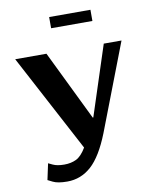

<svg xmlns="http://www.w3.org/2000/svg" viewBox="-92 -901 780 980"><g transform="rotate(-10 298.0 -410.5)"><path d="M177 11Q128 11 103 -1.5Q78 -14 78 -14L96 -98Q96 -98 118 -87.5Q140 -77 177 -77Q212 -77 239 -90Q266 -103 291 -145L23 -650H185L361 -288H364L482 -650H574L401 -200Q356 -86 302 -37.5Q248 11 177 11ZM231 -774V-832H445V-774Z"/></g></svg>

Font: Arsenal SC
Style: Bold
Weight: 700
Designer: Andrij Shevchenko
Foundry: Stairsfor
Version: Version 2.001; ttfautohint (v1.8.4.7-5d5b)